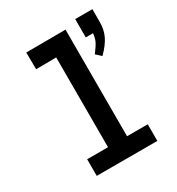

<svg xmlns="http://www.w3.org/2000/svg" viewBox="-166 -793 831 900"><g transform="rotate(-30 250.0 -343.5)"><path d="M375 -588V-687H468V-617Q468 -577 452.5 -544Q437 -511 399 -473L372 -498Q395 -528 403.5 -545.5Q412 -563 414 -588ZM99 -575 98 -666 311 -667V-90H423V0H95V-90H208V-576Z"/></g></svg>

Font: Lekton
Style: Bold
Weight: 700
Designer: Paolo Mazzetti, Luciano Perondi, Raffaele Flato, Elena Papassissa, Emilio Macchia, Michela Povoleri, Tobias Seemiller, R
Version: Version 34.000